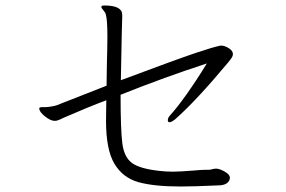

<svg xmlns="http://www.w3.org/2000/svg" viewBox="-20 -709 1040 699"><path d="M817 -63Q817 -50 806 -42Q795 -34 773 -34Q685 -30 639 -30Q540 -30 483.5 -46Q427 -62 396.5 -113Q366 -164 366 -269L367 -344Q303 -320 211 -280Q209 -279 198.5 -274Q188 -269 179 -269Q164 -269 143.5 -285.5Q123 -302 123 -314Q123 -316 124 -317Q127 -319 133 -319H146Q152 -319 165.5 -321Q179 -323 187 -326Q250 -351 368 -397L369 -469Q371 -545 371 -574Q371 -639 365 -657Q364 -663 356.5 -671.5Q349 -680 349 -683Q349 -685 350 -687Q352 -689 360 -689Q425 -689 425 -655V-648Q424 -637 420 -417Q626 -494 691.5 -516Q757 -538 783 -543H785Q798 -543 813 -533.5Q828 -524 828 -512Q828 -506 824 -499.5Q820 -493 810 -481Q695 -343 618 -275Q604 -264 597 -264Q591 -264 591 -271Q591 -281 600 -290Q624 -316 659.5 -366Q695 -416 733 -478Q582 -429 419 -364Q419 -235 425.5 -186Q432 -137 460 -116Q488 -95 559 -87Q584 -84 609 -84Q633 -84 683 -88Q693 -89 708 -90Q723 -91 744 -91Q748 -92 754.5 -93.5Q761 -95 766 -95H769Q781 -94 798.5 -84Q816 -74 817 -63Z"/></svg>

Font: JyunsaiKaai Light
Style: Regular
Weight: 300
Designer: Fontworks Inc.
Version: Version 0.030;April 7, 2024;FontCreator 14.0.0.2901 64-bit